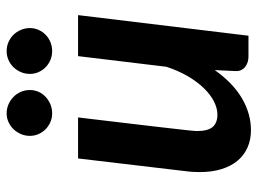

<svg xmlns="http://www.w3.org/2000/svg" viewBox="-119 -649 776 578"><g transform="rotate(-90 269.0 -360.0)"><path d="M204.5 -513Q194.5 -428.5 187.5 -370Q180.5 -311.5 176 -272.5Q171.5 -233.5 169 -211Q166.5 -188.5 165.2 -177Q164 -165.5 163.8 -161.5Q163.5 -157.5 163.5 -155Q163.5 -122 175.8 -107.8Q188 -93.5 213 -93.5Q232.5 -93.5 253.2 -104.2Q274 -115 293.2 -135Q312.5 -155 329 -183.5Q345.5 -212 357 -247L389 -513H512.5L450.5 0H388Q379.5 0 371.8 -2.2Q364 -4.5 357.8 -9Q351.5 -13.5 347.8 -20.5Q344 -27.5 344 -37V-39L347 -101.5Q308 -46.5 261.8 -19.5Q215.5 7.5 166 7.5Q137.5 7.5 114.2 -2.8Q91 -13 74.5 -32.5Q58 -52 49 -80.8Q40 -109.5 40 -146.5Q40 -156.5 40.5 -166.5Q41 -176.5 42.5 -187.5L81 -513ZM287 -658Q287 -644 281.5 -631.8Q276 -619.5 266.2 -610.5Q256.5 -601.5 243.8 -596.2Q231 -591 216.5 -591Q203 -591 190.8 -596.2Q178.5 -601.5 169.2 -610.5Q160 -619.5 154.5 -631.8Q149 -644 149 -658Q149 -672.5 154.5 -685.2Q160 -698 169.2 -707.5Q178.5 -717 190.8 -722.5Q203 -728 216.5 -728Q231 -728 243.8 -722.5Q256.5 -717 266.2 -707.5Q276 -698 281.5 -685.2Q287 -672.5 287 -658ZM473.5 -658Q473.5 -644 468 -631.8Q462.5 -619.5 453.2 -610.5Q444 -601.5 431.2 -596.2Q418.5 -591 404 -591Q390 -591 377.5 -596.2Q365 -601.5 355.8 -610.5Q346.5 -619.5 341 -631.8Q335.5 -644 335.5 -658Q335.5 -672.5 341 -685.2Q346.5 -698 355.8 -707.5Q365 -717 377.5 -722.5Q390 -728 404 -728Q418.5 -728 431.2 -722.5Q444 -717 453.2 -707.5Q462.5 -698 468 -685.2Q473.5 -672.5 473.5 -658Z"/></g></svg>

Font: Lato TR
Style: Bold Italic
Weight: 700
Italic angle: -12°
Designer: Lukasz Dziedzic
Foundry: tyPoland Lukasz Dziedzic
Version: Version 1.104 2013